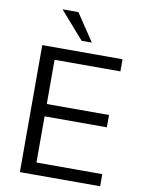

<svg xmlns="http://www.w3.org/2000/svg" viewBox="-99 -993 786 1060"><g transform="rotate(10 294.0 -463.0)"><path d="M88 0V-712H538V-644H169V-396H518V-327H169V-68H538V0ZM298 -773 164 -926H253L355 -773Z"/></g></svg>

Font: Muli
Style: Regular
Weight: 400
Designer: Vernon Adams
Foundry: Vernon Adams
Version: Version 2.000